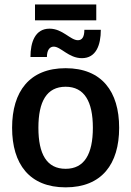

<svg xmlns="http://www.w3.org/2000/svg" viewBox="-20 -813 578 846"><path d="M404.2 -723.3V-793.3H134.2V-723.3ZM186.7 -561.7C186.7 -592.5 199.2 -607.5 216.7 -607.5C248.3 -607.5 282.5 -556.7 340.8 -556.7C403.3 -556.7 424.2 -614.2 424.2 -681.7H351.7C351.7 -650 341.7 -635.8 323.3 -635.8C290 -635.8 255.8 -686.7 198.3 -686.7C135 -686.7 114.2 -627.5 114.2 -561.7ZM269.2 12.5C428.3 12.5 505 -90 505 -250C505 -410 428.3 -512.5 269.2 -512.5C110 -512.5 33.3 -410 33.3 -250C33.3 -90 110 12.5 269.2 12.5ZM269.2 -69.2C185.8 -69.2 149.2 -134.2 149.2 -250C149.2 -365.8 185.8 -430.8 269.2 -430.8C351.7 -430.8 389.2 -365.8 389.2 -250C389.2 -134.2 351.7 -69.2 269.2 -69.2Z"/></svg>

Font: Familjen Grotesk Medium
Style: Regular
Weight: 500
Designer: Anders Wikstroem, Jonas Baeckman, Matilda Gysing, Kristian Moeller
Foundry: Familjen STHLM AB
Version: Version 2.000